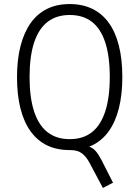

<svg xmlns="http://www.w3.org/2000/svg" viewBox="-20 -733 688 948"><path d="M488 195 422 71Q407 42 385.5 25Q364 8 327 8L376 -15Q402 -15 420 -9Q438 -3 452 12.5Q466 28 481 57L538 169ZM324 8Q261 8 213 -15Q165 -38 131.5 -84Q98 -130 81 -197.5Q64 -265 64 -352Q64 -439 81.5 -506.5Q99 -574 132 -620Q165 -666 213 -689.5Q261 -713 324 -713Q387 -713 435.5 -689.5Q484 -666 517 -620.5Q550 -575 567 -507.5Q584 -440 584 -353Q584 -266 567 -198.5Q550 -131 517 -85Q484 -39 435.5 -15.5Q387 8 324 8ZM324 -46Q390 -46 433.5 -80Q477 -114 499.5 -182.5Q522 -251 522 -353Q522 -456 499.5 -524Q477 -592 433.5 -625.5Q390 -659 324 -659Q259 -659 215 -625Q171 -591 148.5 -523Q126 -455 126 -352Q126 -251 148.5 -182.5Q171 -114 215 -80Q259 -46 324 -46Z"/></svg>

Font: Nunito Sans 10pt Condensed Light
Style: Regular
Weight: 300
Width: 3
Designer: Vernon Adams
Foundry: Vernon Adams
Version: Version 3.101;gftools[0.9.27]